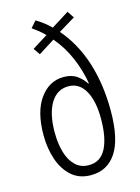

<svg xmlns="http://www.w3.org/2000/svg" viewBox="-117 -826 657 902"><g transform="rotate(-15 211.5 -375.0)"><path d="M147 -760Q166 -749 183.5 -735.5Q201 -722 217 -706L303 -760L325 -727L244 -678Q312 -599 345.5 -493Q379 -387 379 -259Q379 -122 335.5 -56Q292 10 212 10Q155 10 117.5 -23.5Q80 -57 62 -111.5Q44 -166 44 -229Q44 -343 89.5 -406Q135 -469 206 -469Q245 -469 270.5 -450.5Q296 -432 310 -409L313 -410Q302 -476 275 -538.5Q248 -601 205 -651L126 -601L104 -633L179 -680Q165 -695 149.5 -707Q134 -719 120 -729ZM216 -421Q160 -421 129 -369.5Q98 -318 98 -228Q98 -174 110.5 -131Q123 -88 149 -63Q175 -38 214 -38Q271 -38 298 -90Q325 -142 325 -235Q325 -321 296.5 -371Q268 -421 216 -421Z"/></g></svg>

Font: Noto Sans Lao UI ExtCond Light
Style: Regular
Weight: 300
Width: 2
Designer: Monotype Design Team
Foundry: Monotype Imaging Inc.
Version: Version 2.000; ttfautohint (v1.8.4.7-5d5b)